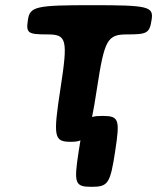

<svg xmlns="http://www.w3.org/2000/svg" viewBox="-20 -548 607 742"><path d="M566 -472C574 -523 553 -528 336 -528C119 -528 96 -523 88 -472C80 -420 87 -415 163 -415C238 -415 243 -396 214 -208C185 -19 188 0 253 0C317 0 326 -19 355 -208C384 -396 395 -415 472 -415C549 -415 558 -420 566 -472ZM425 37C444 -87 440 -100 376 -100C311 -100 303 -87 284 37C265 161 269 174 334 174C398 174 406 161 425 37Z"/></svg>

Font: Asimov Print
Style: AIt
Weight: 500
Designer: Google
Version: Version 2.000980: 2014